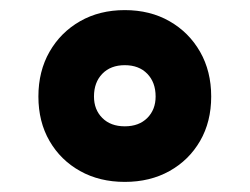

<svg xmlns="http://www.w3.org/2000/svg" viewBox="-20 -675 494 380"><path d="M398 -484Q398 -434 376 -396Q354 -358 315.5 -336.5Q277 -315 227 -315Q177 -315 138.5 -336.5Q100 -358 78 -396Q56 -434 56 -484Q56 -534 78 -572.5Q100 -611 138.5 -633Q177 -655 227 -655Q277 -655 315.5 -633Q354 -611 376 -572.5Q398 -534 398 -484ZM227 -425Q255 -425 271.5 -441.5Q288 -458 288 -484Q288 -512 271.5 -529Q255 -546 227 -546Q199 -546 182.5 -529Q166 -512 166 -484Q166 -458 182.5 -441.5Q199 -425 227 -425Z"/></svg>

Font: Noto Sans Syriac Eastern Black
Style: Regular
Weight: 900
Designer: Patrick Giasson and the Monotype Design Team
Foundry: Monotype Imaging Inc.
Version: Version 3.001; ttfautohint (v1.8.4.7-5d5b)